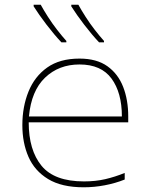

<svg xmlns="http://www.w3.org/2000/svg" viewBox="-20 -786 640 816"><path d="M336 10Q242 10 184.5 -25Q127 -60 101 -119.5Q75 -179 75 -254Q75 -332 101 -396.5Q127 -461 180.5 -499Q234 -537 318 -537Q391 -537 436.5 -504.5Q482 -472 503.5 -416.5Q525 -361 525 -291V-266H102Q102 -148 156.5 -81.5Q211 -15 337 -15Q386 -15 427 -24.5Q468 -34 510 -51V-23Q470 -7 425 1.5Q380 10 336 10ZM498 -291Q498 -392 454 -452Q410 -512 318 -512Q230 -512 171.5 -456Q113 -400 103 -291ZM401 -606Q370 -639 337.5 -681.5Q305 -724 283 -759V-766H313Q325 -744 343.5 -715Q362 -686 383 -659Q404 -632 422 -612V-606ZM241 -606Q210 -639 177.5 -681.5Q145 -724 123 -759V-766H153Q165 -744 183.5 -715Q202 -686 223 -659Q244 -632 262 -612V-606Z"/></svg>

Font: Noto Sans Mono Thin
Style: Regular
Weight: 100
Designer: Monotype Design Team
Foundry: Monotype Imaging Inc.
Version: Version 2.014